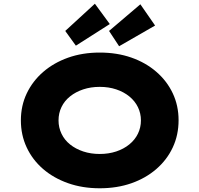

<svg xmlns="http://www.w3.org/2000/svg" viewBox="-20 -1000 1070 1030"><path d="M515 10Q422 10 344.5 -17.5Q267 -45 210.5 -94Q154 -143 123 -209.5Q92 -276 92 -354Q92 -433 123.5 -499Q155 -565 211.5 -614Q268 -663 345 -690.5Q422 -718 515 -718Q608 -718 685 -691Q762 -664 819 -614.5Q876 -565 907 -499Q938 -433 938 -355Q938 -276 907 -209.5Q876 -143 819 -93.5Q762 -44 685 -17Q608 10 515 10ZM515 -174Q563 -174 603.5 -187.5Q644 -201 674 -225.5Q704 -250 720 -283Q736 -316 736 -354Q736 -392 720 -425Q704 -458 674 -482.5Q644 -507 603.5 -520.5Q563 -534 515 -534Q467 -534 426.5 -520.5Q386 -507 356 -483Q326 -459 310 -426Q294 -393 294 -354Q294 -316 310 -282.5Q326 -249 356 -225Q386 -201 426.5 -187.5Q467 -174 515 -174ZM387 -755 330 -834 489 -980 569 -871ZM619 -752 565 -834 733 -977 812 -863Z"/></svg>

Font: Lexend Mega ExtraBold
Style: Regular
Weight: 800
Designer: Bonnie Shaver-Troup, Thomas Jockin
Foundry: Lexend
Version: Version 1.007